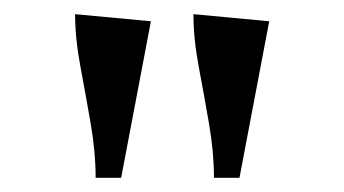

<svg xmlns="http://www.w3.org/2000/svg" viewBox="-20 -851 486 271"><path d="M151 -600H115Q115 -636 108 -676.5Q101 -717 93.5 -757Q86 -797 86 -831L193 -821ZM318 -600H282Q282 -636 275 -676.5Q268 -717 260.5 -757Q253 -797 253 -831L360 -821Z"/></svg>

Font: Narnoor SemiBold
Style: Regular
Weight: 600
Designer: S. Sridhar Murthy
Foundry: SIL International
Version: Version 3.000